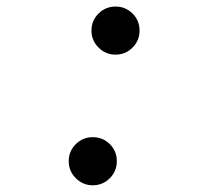

<svg xmlns="http://www.w3.org/2000/svg" viewBox="-20 -547 626 577"><path d="M258.8 9.8Q229 9.8 207.8 -11.5Q186.5 -32.7 186.5 -62.5Q186.5 -92.8 207.8 -113.8Q229 -134.8 258.8 -134.8Q289.1 -134.8 310.1 -113.8Q331.1 -92.8 331.1 -62.5Q331.1 -32.7 310.1 -11.5Q289.1 9.8 258.8 9.8ZM327.1 -382.8Q297.4 -382.8 276.1 -404.1Q254.9 -425.3 254.9 -455.1Q254.9 -485.4 276.1 -506.3Q297.4 -527.3 327.1 -527.3Q357.4 -527.3 378.4 -506.3Q399.4 -485.4 399.4 -455.1Q399.4 -425.3 378.4 -404.1Q357.4 -382.8 327.1 -382.8Z"/></svg>

Font: CaskaydiaCove NFP
Style: Italic
Weight: 400
Italic angle: -10°
Designer: Aaron Bell
Foundry: Saja Typeworks
Version: Version 2111.001; VTT 6.35;Nerd Fonts 3.1.1